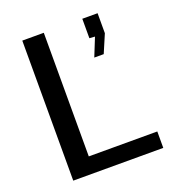

<svg xmlns="http://www.w3.org/2000/svg" viewBox="-134 -849 876 956"><g transform="rotate(-20 304.0 -371.0)"><path d="M91 -742V0H568V-87H205V-742ZM399 -540H449L490 -636V-742H409V-639L438 -637Z"/></g></svg>

Font: Bisquit Text
Style: Regular
Weight: 400
Version: Version 1.004;Glyphs 3.2.3 (3260)